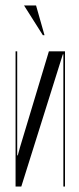

<svg xmlns="http://www.w3.org/2000/svg" viewBox="-20 -683 290 703"><path d="M218 -495V0H212V-484H210L58 0H37V-495H43V-114H45L53 -143L159 -495ZM137 -554 68 -663H112L143 -554Z"/></svg>

Font: Moniqa Cond Display
Style: Regular
Weight: 400
Width: 3
Designer: Rajesh Rajput
Foundry: Rajesh Rajput
Version: Version 1.000